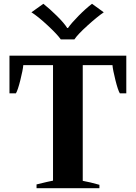

<svg xmlns="http://www.w3.org/2000/svg" viewBox="-20 -994 718 1014"><path d="M146 -929 209 -974Q242 -948 280.5 -910Q319 -872 335 -846H339Q357 -872 395 -910.5Q433 -949 466 -974L528 -929Q494 -906 442 -859Q390 -812 373 -786H301Q283 -812 232 -859.5Q181 -907 146 -929ZM173 -20 227 -33Q249 -37 260 -40V-650H103Q101 -625 87.5 -571Q74 -517 64 -501H30V-700H647V-501H613Q603 -517 589.5 -571Q576 -625 574 -650H417V-39Q456 -32 505 -18V0H173Z"/></svg>

Font: Trirong Bold
Style: Regular
Weight: 700
Designer: Katatrad Team
Foundry: CadsonDemak
Version: Version 1.000